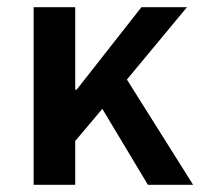

<svg xmlns="http://www.w3.org/2000/svg" viewBox="-20 -511 562 531"><path d="M73 0V-491H188V-263H192L371 -491H497L331 -291L514 0H389L263 -210L188 -121V0Z"/></svg>

Font: Processing Sans Pro Semibold
Style: Regular
Weight: 600
Designer: Paul D. Hunt
Foundry: Adobe Systems Incorporated
Version: Version 2.020;PS 2.000;hotconv 1.0.86;makeotf.lib2.5.63406